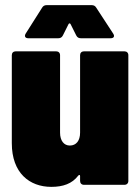

<svg xmlns="http://www.w3.org/2000/svg" viewBox="-20 -720 547 748"><path d="M255 -626 277 -582C281 -574 287 -571 295 -571H411C423 -571 428 -578 421 -589L355 -690C351 -697 345 -700 337 -700H162C154 -700 148 -697 144 -690L80 -589C74 -579 78 -571 90 -571H207C215 -571 221 -574 225 -582L247 -626C249 -630 253 -630 255 -626ZM292 -505V-203C292 -172 277 -153 252 -153C229 -153 214 -172 214 -203V-505C214 -514 208 -520 199 -520H41C32 -520 26 -514 26 -505V-162C26 -46 95 8 180 8C225 8 261 -4 285 -36C289 -40 292 -39 292 -34V-15C292 -6 298 0 307 0H465C474 0 480 -6 480 -15V-505C480 -514 474 -520 465 -520H307C298 -520 292 -514 292 -505Z"/></svg>

Font: Barlow Semi Condensed Black
Style: Regular
Weight: 900
Width: 4
Designer: Jeremy Tribby
Foundry: Tribby Type
Version: Version 1.408;PS 001.408;hotconv 1.0.88;makeotf.lib2.5.64775